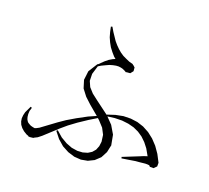

<svg xmlns="http://www.w3.org/2000/svg" viewBox="-137 -985 1274 1170"><g transform="rotate(20 500.0 -399.5)"><path d="M604.5 -634.8 603.5 -633.8 612.3 -626 614.3 -602.5 599.6 -584 575.2 -582 573.2 -580.1 561.5 -586.9 545.9 -593.8 534.2 -596.7 519.5 -598.6 502.9 -597.7 483.4 -593.8 462.9 -587.9 441.4 -578.1 417 -566.4 399.4 -555.7 382.8 -501 383.8 -456.1 399.4 -420.9 427.7 -389.6 466.8 -359.4 551.8 -295.9 550.8 -297.9 601.6 -314.5 650.4 -324.2 697.3 -325.2 742.2 -319.3 784.2 -305.7 824.2 -284.2 860.4 -255.9 893.6 -220.7 922.9 -178.7 948.2 -129.9V-106.4L930.7 -88.9H907.2L902.3 -93.8L903.3 -94.7L902.3 -95.7L901.4 -93.8H902.3L899.4 -96.7H898.4L887.7 -97.7H874L837.9 -93.8L813.5 -91.8L758.8 -83L726.6 -78.1L724.6 -86.9L829.1 -128.9L847.7 -136.7L865.2 -142.6L872.1 -144.5L847.7 -187.5L823.2 -218.8L795.9 -245.1L765.6 -265.6L731.4 -281.2L693.4 -291L651.4 -295.9L604.5 -294.9L558.6 -289.1L597.7 -249L628.9 -196.3L640.6 -133.8H641.6L640.6 -132.8L641.6 -128.9H640.6L630.9 -84L609.4 -43L577.1 -12.7L539.1 5.9L497.1 13.7L453.1 10.7L409.2 -2.9L367.2 -25.4L329.1 -58.6L295.9 -100.6L303.7 -106.4L341.8 -73.2L381.8 -49.8L419.9 -35.2L458 -29.3L492.2 -31.2L522.5 -40L545.9 -54.7L563.5 -75.2L574.2 -101.6L578.1 -131.8L572.3 -174.8L551.8 -213.9L518.6 -250L507.8 -259.8L458 -229.5L399.4 -190.4L350.6 -154.3L310.5 -120.1L225.6 -42L203.1 -24.4L181.6 -13.7L180.7 -11.7L156.2 -8.8L154.3 -9.8L147.5 -8.8L148.4 -11.7L132.8 -17.6L112.3 -30.3L95.7 -44.9L83 -61.5L75.2 -81.1L72.3 -100.6L74.2 -121.1L79.1 -141.6L99.6 -184.6L108.4 -180.7L101.6 -158.2L100.6 -137.7L102.5 -120.1L106.4 -106.4L112.3 -95.7L119.1 -87.9L128.9 -82L139.6 -76.2L154.3 -72.3L166 -70.3L174.8 -73.2L193.4 -83L286.1 -151.4L330.1 -181.6L384.8 -213.9L448.2 -248L497.1 -269.5L436.5 -320.3L396.5 -357.4L364.3 -399.4L348.6 -450.2L355.5 -507.8L386.7 -557.6L393.6 -568.4L395.5 -567.4L427.7 -598.6L448.2 -615.2L469.7 -627.9L485.4 -634.8L472.7 -645.5L453.1 -668L434.6 -692.4L419.9 -718.8L407.2 -747.1L398.4 -778.3L391.6 -810.5L400.4 -813.5L417 -785.2L449.2 -737.3L466.8 -716.8L485.4 -698.2L503.9 -682.6L524.4 -668.9L546.9 -658.2L569.3 -648.4L593.8 -641.6L600.6 -635.7Z"/></g></svg>

Font: Kurinto Seri
Style: Regular
Weight: 400
Designer: Kurinto was developed by Clint Goss from a range of fonts that are compatible with the SIL Open Font License Version 1.1
Foundry: Clinton F. Goss
Version: Version 2.196; July 25, 2020